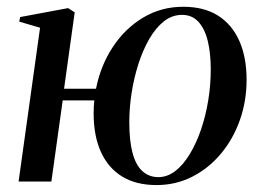

<svg xmlns="http://www.w3.org/2000/svg" viewBox="-20 -537 774 568"><path d="M169.5 -274.5H264Q277.5 -343 313.8 -398Q350 -453 403.5 -485Q457 -517 522 -517Q583.5 -517 625 -490.8Q666.5 -464.5 688 -416Q709.5 -367.5 709.5 -301Q709.5 -238.5 689.8 -182.2Q670 -126 634 -82.8Q598 -39.5 549.2 -14.5Q500.5 10.5 443 10.5Q383 10.5 341.8 -14.5Q300.5 -39.5 278.8 -87Q257 -134.5 257 -202Q257 -211.5 257.5 -221Q258 -230.5 259 -240H165.5L132 0H35L98.5 -455L37 -473L39.5 -486.5L181.5 -513L201 -500.5ZM518.5 -493Q489 -493 464.8 -473.8Q440.5 -454.5 421.5 -421.5Q402.5 -388.5 389.2 -347Q376 -305.5 369.2 -261.2Q362.5 -217 362.5 -175.5Q362.5 -120.5 372.2 -84.2Q382 -48 401.5 -30.5Q421 -13 448.5 -13Q475 -13 498.5 -31Q522 -49 541.2 -80.8Q560.5 -112.5 574.5 -153.2Q588.5 -194 596 -239.8Q603.5 -285.5 603.5 -331.5Q603.5 -379 594.8 -415.2Q586 -451.5 567.2 -472.2Q548.5 -493 518.5 -493Z"/></svg>

Font: Merriweather 144pt
Style: Italic
Weight: 400
Italic angle: -7.8°
Version: Version 2.101